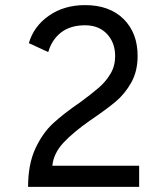

<svg xmlns="http://www.w3.org/2000/svg" viewBox="-20 -732 656 752"><path d="M295 -332Q341 -366 368 -389.5Q395 -413 413 -443.5Q431 -474 431 -512Q431 -565 399 -599Q367 -633 313 -633Q256 -633 219.5 -605Q183 -577 169 -528L93 -563Q112 -629 171.5 -670.5Q231 -712 313 -712Q409 -712 464 -657.5Q519 -603 519 -513Q519 -453 494 -408.5Q469 -364 432.5 -333.5Q396 -303 334 -261Q268 -215 229 -173.5Q190 -132 185 -83H525V0H90Q90 -88 118 -149Q146 -210 187.5 -248.5Q229 -287 295 -332Z"/></svg>

Font: Overpass Mono
Style: Regular
Weight: 400
Monospace: yes
Designer: Delve Withrington, Dave Bailey
Foundry: Delve Fonts
Version: Version 1.000;DELV;Overpass